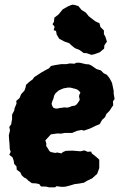

<svg xmlns="http://www.w3.org/2000/svg" viewBox="-20 -785 533 826"><path d="M191 21 180 18 156 17 149 7 135 4 117 3 103 -7 91 -18 84 -21 74 -30 67 -44 52 -55 51 -69 41 -80 39 -93 34 -108 20 -119 26 -132 22 -144 21 -164 19 -187 18 -203 23 -224 20 -239 28 -250 32 -273V-292L41 -309L43 -320L51 -339L50 -351L64 -363L71 -380L85 -395L90 -409L92 -420L105 -432L121 -444L127 -453L141 -462L156 -472L177 -484L191 -491L199 -501L217 -505L243 -509H265L280 -512L301 -511L308 -515H324L349 -509L363 -508L375 -502L385 -495L395 -488L414 -482L426 -470L440 -463L451 -449L456 -440L462 -428L466 -409L469 -394V-383L473 -359L466 -349L467 -332L460 -322L451 -308L438 -295L432 -281L419 -269L409 -251L392 -244L367 -232L341 -223L331 -226L311 -222L290 -213H275H259L241 -210L228 -211L199 -207L188 -195L175 -181L179 -169V-156L185 -148L192 -136L198 -131L218 -127L226 -129L244 -125L251 -131L263 -136L291 -137L317 -135L325 -134L343 -138L357 -132L372 -133L375 -125L394 -110L407 -98V-84V-62L398 -37L390 -30L377 -18L354 -7L341 1L318 5L301 7L285 12L262 18L246 19L223 16L217 21ZM219 -318H227L240 -321H246L255 -323L270 -322L281 -325L290 -329L301 -330L310 -336L316 -344L323 -355L320 -371L322 -379L326 -386L320 -394L312 -400L303 -403L295 -405L283 -408H271L254 -405L246 -402L233 -396L226 -390L219 -384L213 -374L210 -361L206 -352L202 -339L204 -331L209 -322ZM373 -549 354 -556 340 -557 322 -570 302 -578 286 -591 278 -599 258 -606 235 -618 224 -636 221 -652 211 -655 215 -670 206 -681 212 -691 214 -709 232 -723 250 -745 275 -759 291 -765 299 -764 317 -759 331 -742 349 -731 362 -715 389 -694 408 -685 412 -669 427 -654V-638L433 -628L440 -606L429 -590L428 -576L409 -560L387 -552Z"/></svg>

Font: Winky Rough
Style: Bold Italic
Weight: 700
Italic angle: -8.97852°
Designer: Simon Atzbach
Foundry: typofactur
Version: Version 1.206; ttfautohint (v1.8.4.7-5d5b)